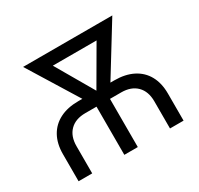

<svg xmlns="http://www.w3.org/2000/svg" viewBox="-154 -915 1140 1102"><g transform="rotate(-30 416.5 -364.0)"><path d="M68.4 0V-179.7Q68.4 -248.5 95.7 -297.6Q123 -346.7 174.1 -372.8Q225.1 -398.9 296.9 -398.9H535.6Q607.4 -398.9 658.7 -372.8Q710 -346.7 737.1 -297.6Q764.2 -248.5 764.2 -179.7V0H674.3V-180.2Q674.3 -245.6 637.5 -282.5Q600.6 -319.3 535.2 -319.3H297.4Q231.9 -319.3 195.3 -282.5Q158.7 -245.6 158.7 -180.2V0ZM371.6 0V-382.3H460.9V0ZM381.8 -304.7 120.6 -727.5H226.1L451.2 -339.8L433.1 -304.7ZM398.9 -304.7 384.8 -343.8 607.9 -727.5H711.9L451.7 -304.7ZM188.5 -648.4V-727.5H636.7V-648.4Z"/></g></svg>

Font: Inter 24pt
Style: Regular
Weight: 400
Designer: Rasmus Andersson
Foundry: rsms
Version: Version 4.001;git-66647c0bb